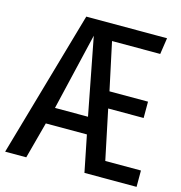

<svg xmlns="http://www.w3.org/2000/svg" viewBox="-117 -802 845 896"><g transform="rotate(15 305.5 -353.5)"><path d="M370.8 0 335.4 -176.4H136.9L89.7 0H-12.3L190.3 -706.7H580.5L568.7 -627.7H335.9L385.1 -397.9H571.3V-319H400L450.3 -79H622.6V0ZM247.2 -629.7 159.5 -257.4H319Z"/></g></svg>

Font: Fira Code Fixed Retina
Style: Regular
Weight: 450
Monospace: yes
Designer: Carrois Corporate, Edenspiekermann AG, Nikita Prokopov
Foundry: Carrois Corporate, Edenspiekermann AG, Nikita Prokopov
Version: Version 5.002